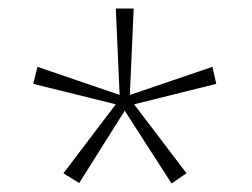

<svg xmlns="http://www.w3.org/2000/svg" viewBox="-20 -778 591 451"><path d="M294 -758 285 -555 479 -621 488 -581 295 -533 418 -371 383 -347 273 -518 166 -348 129 -371 252 -533 58 -581 68 -621 261 -555 252 -758Z"/></svg>

Font: Noto Sans Lao UI ExtLt
Style: Regular
Weight: 200
Designer: Monotype Design Team
Foundry: Monotype Imaging Inc.
Version: Version 2.000; ttfautohint (v1.8.4.7-5d5b)